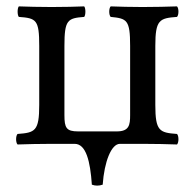

<svg xmlns="http://www.w3.org/2000/svg" viewBox="-20 -451 610 602"><path d="M427 0C467 0 505 1 535 2C541 -4 541 -25 535 -31C480 -35 467 -40 467 -122V-307C467 -389 480 -394 535 -398C541 -404 541 -425 535 -431C505 -430 467 -429 427 -429C387 -429 357 -430 327 -431C321 -425 321 -404 327 -398C378 -393 388 -389 388 -307V-90C388 -59 385 -39 346 -39H225C188 -39 182 -50 182 -90V-307C182 -389 192 -394 244 -398C249 -404 249 -425 244 -431C219 -430 182 -429 142 -429C102 -429 67 -430 39 -431C34 -425 34 -404 39 -398C94 -394 103 -389 103 -307V-122C103 -40 90 -35 35 -31C29 -25 29 -4 35 2C65 1 103 0 143 0H214C250 0 263 55 268 128C279 132 290 132 302 128C307 56 329 0 356 0Z"/></svg>

Font: Libertinus Math
Style: Regular
Weight: 400
Designer: Philipp H. Poll, Khaled Hosny
Foundry: Caleb Maclennan
Version: Version 7.050;RELEASE